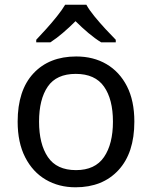

<svg xmlns="http://www.w3.org/2000/svg" viewBox="-20 -786 645 816"><path d="M551 -269Q551 -136 483.5 -63Q416 10 301 10Q230 10 174.5 -22.5Q119 -55 87 -117.5Q55 -180 55 -269Q55 -402 122 -474Q189 -546 304 -546Q377 -546 432.5 -513.5Q488 -481 519.5 -419.5Q551 -358 551 -269ZM146 -269Q146 -174 183.5 -118.5Q221 -63 303 -63Q384 -63 422 -118.5Q460 -174 460 -269Q460 -364 422 -418Q384 -472 302 -472Q220 -472 183 -418Q146 -364 146 -269ZM347 -766Q359 -744 381.5 -716.5Q404 -689 428.5 -662.5Q453 -636 472 -617V-606H410Q384 -622 356 -645.5Q328 -669 301 -696Q274 -669 247 -646Q220 -623 194 -606H134V-617Q153 -637 176.5 -663Q200 -689 222 -716.5Q244 -744 257 -766Z"/></svg>

Font: Noto Sans Masaram Gondi
Style: Regular
Weight: 400
Designer: Ek Type & Mukund Gokhale
Foundry: Ek Type
Version: Version 1.004; ttfautohint (v1.8.4.7-5d5b)